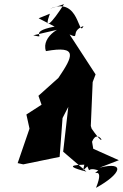

<svg xmlns="http://www.w3.org/2000/svg" viewBox="-20 -816 592 924"><path d="M166 -728 243 -688C101 -662 218 -628 140 -646L317 -687C286 -702 176 -643 201 -570C357 -598 332 -546 261 -441L165 -355L180 -312L107 -265L122 -197L65 -31L92 -25L267 -61L281 -248L375 -431L311 -322L284 -86L396 10C255 -26 385 -22 397 -24C421 29 390 -17 453 4C406 42 490 -30 442 88C564 21 586 -41 459 -9L552 -45L404 -111L380 4C501 -105 375 -66 434 -70L423 -134C455 -212 507 -72 421 -197L417 -210L426 -421L440 -458L315 -650C369 -626 314 -664 382 -691C356 -630 364 -836 221 -774L288 -796C228 -702 189 -665 220 -750Z"/></svg>

Font: Asimov Silicon
Style: Regular
Weight: 400
Designer: Google
Version: Version 2.000980; 2014